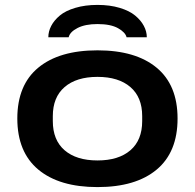

<svg xmlns="http://www.w3.org/2000/svg" viewBox="-20 -742 786 774"><path d="M571.8 -591.8H490.2Q485.8 -611.3 456.1 -628.2Q426.3 -645 373 -645Q323.7 -645 292.7 -629.2Q261.7 -613.3 256.8 -591.8H174.8Q174.8 -615.2 186.5 -637.7Q198.2 -660.2 221.2 -679.4Q244.1 -698.7 283.7 -710.4Q323.2 -722.2 373 -722.2Q422.9 -722.2 462.2 -710.4Q501.5 -698.7 524.7 -679.4Q547.9 -660.2 559.8 -637.7Q571.8 -615.2 571.8 -591.8ZM373 -539.1Q526.9 -539.1 611.3 -469.2Q695.8 -399.4 695.8 -264.2Q695.8 -128.4 611.3 -58.1Q526.9 12.2 373 12.2Q219.2 12.2 134.5 -58.3Q49.8 -128.9 49.8 -264.2Q49.8 -399.4 134.3 -469.2Q218.8 -539.1 373 -539.1ZM553.2 -253.9V-273.9Q553.2 -350.1 505.6 -391.1Q458 -432.1 373 -432.1Q288.1 -432.1 240.5 -391.1Q192.9 -350.1 192.9 -273.9V-253.9Q192.9 -177.2 240.5 -136.2Q288.1 -95.2 373 -95.2Q458 -95.2 505.6 -136.2Q553.2 -177.2 553.2 -253.9Z"/></svg>

Font: Archivo Expanded SemiBold
Style: Regular
Weight: 600
Width: 7
Designer: Hector Gatti
Foundry: Omnibus-Type
Version: Version 2.001